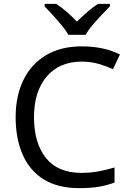

<svg xmlns="http://www.w3.org/2000/svg" viewBox="-20 -964 672 994"><path d="M403 -645Q288 -645 222 -568Q156 -491 156 -357Q156 -224 217.5 -146.5Q279 -69 402 -69Q449 -69 491 -77Q533 -85 573 -97V-19Q533 -4 490.5 3Q448 10 389 10Q280 10 207 -35Q134 -80 97.5 -163Q61 -246 61 -358Q61 -466 100.5 -548.5Q140 -631 217 -677.5Q294 -724 404 -724Q517 -724 601 -682L565 -606Q532 -621 491.5 -633Q451 -645 403 -645ZM334 -784Q321 -807 299 -833.5Q277 -860 253 -886Q229 -912 211 -931V-944H271Q297 -927 325 -903Q353 -879 378 -852Q405 -879 433 -903Q461 -927 487 -944H549V-931Q530 -912 505.5 -886Q481 -860 458.5 -833.5Q436 -807 424 -784Z"/></svg>

Font: Noto Sans Mongolian
Style: Regular
Weight: 400
Designer: Monotype Design Team
Foundry: Monotype Imaging Inc.
Version: Version 3.001; ttfautohint (v1.8.4.7-5d5b)